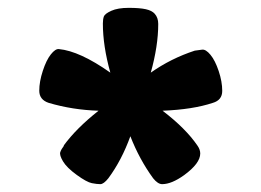

<svg xmlns="http://www.w3.org/2000/svg" viewBox="-20 -743 666 489"><path d="M104 -481Q80 -489 80 -512Q80 -535 89 -562.5Q98 -590 109.5 -604.5Q121 -619 130 -618Q183 -613 261 -558Q242 -626 242 -683Q242 -694 244.5 -701Q247 -708 263.5 -715.5Q280 -723 308 -723Q336 -723 351.5 -719.5Q367 -716 374 -708Q383 -698 383 -682Q383 -626 364 -558Q415 -594 476 -614Q485 -615 494.5 -616.5Q504 -618 516 -603.5Q528 -589 537 -562Q546 -535 546 -511.5Q546 -488 522 -481Q471 -464 394 -461Q453 -416 483 -372Q490 -362 490 -352Q490 -327 449 -297Q417 -274 393 -274Q382 -274 370 -289Q335 -337 312 -396Q290 -335 256 -289Q244 -274 235.5 -274Q227 -274 214 -276.5Q201 -279 175.5 -297.5Q150 -316 140.5 -332Q131 -348 133.5 -355.5Q136 -363 143 -372H142Q174 -416 231 -461Q165 -463 104 -481Z"/></svg>

Font: Chango
Style: Regular
Weight: 400
Designer: Manuel Lupez
Foundry: Fontstage
Version: Version 1.001